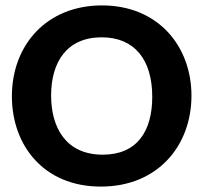

<svg xmlns="http://www.w3.org/2000/svg" viewBox="-20 -680 752 710"><path d="M688 -326C688 -509 565 -660 357 -660C153 -660 24 -514 24 -324C24 -143 141 10 353 10C564 10 688 -142 688 -326ZM543 -322C543 -195 487 -108 360 -108C223 -108 169 -209 169 -327C169 -450 227 -542 356 -542C477 -542 543 -460 543 -322Z"/></svg>

Font: Zilla Slab Bold
Style: Regular
Weight: 700
Designer: Typotheque.com
Foundry: Typotheque type foundry
Version: Version 1.3; 2018